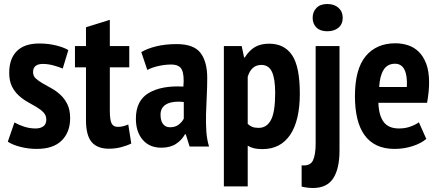

<svg xmlns="http://www.w3.org/2000/svg" viewBox="-20 -730 2194 958"><path d="M211 -133Q211 -154 197.5 -168.5Q184 -183 163 -195.5Q142 -208 118.5 -221Q95 -234 74 -253Q53 -272 39.5 -299Q26 -326 26 -367Q26 -437 64 -475Q102 -513 176 -513Q220 -513 259 -503.5Q298 -494 321 -480L293 -388Q274 -396 247 -403.5Q220 -411 194 -411Q145 -411 145 -370Q145 -351 158.5 -338.5Q172 -326 193 -314Q214 -302 237.5 -289Q261 -276 282 -256.5Q303 -237 316.5 -209Q330 -181 330 -140Q330 -71 288 -29Q246 13 163 13Q122 13 82.5 3Q43 -7 19 -23L52 -119Q73 -107 100.5 -98Q128 -89 158 -89Q181 -89 196 -99.5Q211 -110 211 -133Z M354 -500H409V-594L528 -631V-500H625V-394H528V-176Q528 -133 536.5 -115Q545 -97 567 -97Q582 -97 594 -100Q606 -103 620 -109L635 -14Q613 -3 584 4.5Q555 12 523 12Q466 12 437.5 -21Q409 -54 409 -132V-394H354Z M685 -470Q715 -488 760 -499Q805 -510 862 -510Q947 -510 980.5 -466Q1014 -422 1014 -341Q1014 -294 1011.5 -248.5Q1009 -203 1008 -159.5Q1007 -116 1009.5 -75.5Q1012 -35 1023 1H926L907 -60H903Q887 -31 858 -12Q829 7 785 7Q726 7 692 -32.5Q658 -72 658 -138Q658 -228 722 -266Q786 -304 895 -298Q900 -356 887.5 -382Q875 -408 834 -408Q804 -408 772 -401Q740 -394 715 -381ZM828 -95Q855 -95 872 -108.5Q889 -122 897 -138V-221Q874 -224 853 -222Q832 -220 816 -213Q800 -206 790.5 -192.5Q781 -179 781 -158Q781 -127 793.5 -111Q806 -95 828 -95Z M1097 -500H1186L1198 -443H1201Q1224 -479 1252.5 -495.5Q1281 -512 1323 -512Q1399 -512 1437.5 -454.5Q1476 -397 1476 -263Q1476 -129 1428 -57.5Q1380 14 1289 14Q1265 14 1248 10Q1231 6 1216 -3V200H1097ZM1216 -112Q1226 -102 1238.5 -97Q1251 -92 1271 -92Q1311 -92 1332 -131.5Q1353 -171 1353 -266Q1353 -337 1337 -371.5Q1321 -406 1284 -406Q1234 -406 1216 -347Z M1555 -500H1674V21Q1674 112 1642.5 160Q1611 208 1542 208Q1514 208 1485 201V95Q1528 99 1541.5 70.5Q1555 42 1555 -14ZM1540 -641Q1540 -671 1559 -690.5Q1578 -710 1613 -710Q1648 -710 1669 -691Q1690 -672 1690 -641Q1690 -610 1669 -592Q1648 -574 1613 -574Q1578 -574 1559 -592.5Q1540 -611 1540 -641Z M2107 -37Q2082 -15 2039 -1Q1996 13 1949 13Q1897 13 1859.5 -5Q1822 -23 1798 -57Q1774 -91 1762.5 -139.5Q1751 -188 1751 -250Q1751 -385 1804.5 -449.5Q1858 -514 1953 -514Q1985 -514 2015 -504.5Q2045 -495 2068.5 -472.5Q2092 -450 2106.5 -412.5Q2121 -375 2121 -318Q2121 -296 2118.5 -271Q2116 -246 2111 -217H1868Q1870 -155 1894 -122Q1918 -89 1971 -89Q2003 -89 2029.5 -99Q2056 -109 2070 -120ZM1951 -412Q1913 -412 1894 -381.5Q1875 -351 1872 -296H2010Q2013 -353 1998 -382.5Q1983 -412 1951 -412Z"/></svg>

Font: PT Sans Narrow
Style: Bold
Weight: 700
Width: 3
Designer: A.Korolkova, O.Umpeleva, V.Yefimov
Foundry: ParaType Ltd
Version: Version 2.003W OFL